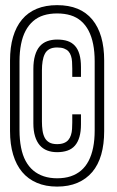

<svg xmlns="http://www.w3.org/2000/svg" viewBox="-20 -700 442 728"><path d="M196.5 7.5Q240.5 7.5 273.8 -6.8Q307 -21 329.8 -47.8Q352.5 -74.5 363.8 -113.8Q375 -153 375 -203V-470.5Q375 -520.5 363.8 -559.5Q352.5 -598.5 330 -625.8Q307.5 -653 274.2 -666.8Q241 -680.5 196.5 -680.5Q153 -680.5 119.5 -666.8Q86 -653 63.5 -626Q41 -599 29.5 -560Q18 -521 18 -470.5V-203Q18 -153 29.8 -113.8Q41.5 -74.5 64 -47.8Q86.5 -21 119.8 -6.8Q153 7.5 196.5 7.5ZM196.5 -24Q169 -24 146.2 -31.5Q123.5 -39 106.2 -53.5Q89 -68 77.2 -89.8Q65.5 -111.5 59.8 -140.8Q54 -170 54 -206.5V-467.5Q54 -503.5 59.8 -532.5Q65.5 -561.5 77 -583.2Q88.5 -605 105.8 -620Q123 -635 145.8 -642Q168.5 -649 196.5 -649Q225 -649 247.8 -642Q270.5 -635 287.5 -620.2Q304.5 -605.5 316 -583.5Q327.5 -561.5 333.2 -532.5Q339 -503.5 339 -467.5V-205.5Q339 -169.5 333.2 -140.8Q327.5 -112 316 -90Q304.5 -68 287.5 -53.5Q270.5 -39 248 -31.5Q225.5 -24 196.5 -24ZM196.5 -123Q218.5 -123 235.8 -129Q253 -135 264.2 -148Q275.5 -161 281.2 -181Q287 -201 287 -228V-266.5H254V-236Q254 -223.5 253.2 -211Q252.5 -198.5 249 -187.8Q245.5 -177 239.2 -169.5Q233 -162 222.5 -157.8Q212 -153.5 196.5 -153.5Q178 -153.5 166.8 -160Q155.5 -166.5 149.5 -178Q143.5 -189.5 141.2 -205.5Q139 -221.5 139 -239V-433.5Q139 -452 141.5 -467.8Q144 -483.5 149.8 -495.2Q155.5 -507 167 -513.5Q178.5 -520 196.5 -520Q212.5 -520 223 -516Q233.5 -512 239.8 -505Q246 -498 249.2 -488Q252.5 -478 253.2 -465.8Q254 -453.5 254 -439.5V-408.5H287V-446Q287 -474 281.2 -494Q275.5 -514 264 -526.5Q252.5 -539 236 -544.5Q219.5 -550 196.5 -550Q176 -550 159 -543.8Q142 -537.5 130.5 -524.2Q119 -511 112.8 -489.5Q106.5 -468 106.5 -438.5V-232.5Q106.5 -204 112.8 -183.5Q119 -163 130.5 -149.5Q142 -136 158.8 -129.5Q175.5 -123 196.5 -123Z"/></svg>

Font: Anybody Condensed Light
Style: Regular
Weight: 300
Width: 3
Designer: Tyler Finck
Foundry: Etcetera Type Company
Version: Version 1.113;gftools[0.9.25]